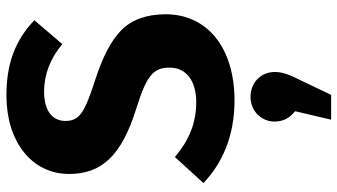

<svg xmlns="http://www.w3.org/2000/svg" viewBox="-252 -499 1075 612"><g transform="rotate(-90 286.0 -192.5)"><path d="M288 -710C143 -710 38 -631 38 -510C38 -406 97 -342 250 -295C351 -263 377 -242 377 -190C377 -137 335 -105 267 -105C200 -105 145 -128 92 -173L9 -82C72 -22 159 17 272 17C443 17 547 -72 547 -202C547 -263 530 -310 497 -343C464 -376 412 -403 341 -426C304 -438 276 -448 257 -457C220 -474 207 -491 207 -522C207 -566 243 -590 300 -590C354 -590 405 -571 452 -532L528 -621C465 -681 392 -710 288 -710ZM284 68C239 68 205 102 205 145C205 171 216 193 238 210L211 325H290L336 229C356 189 363 170 363 145C363 101 329 68 284 68Z"/></g></svg>

Font: Fira Sans
Style: Bold
Weight: 700
Designer: Carrois Corporate & Edenspiekermann AG
Foundry: Carrois Corporate GbR & Edenspiekermann AG
Version: Version 4.203